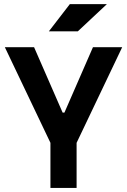

<svg xmlns="http://www.w3.org/2000/svg" viewBox="-20 -926 626 946"><path d="M235.8 -207 3.9 -693.4H147.9L288.6 -371.1H297.4L438 -693.4H582L350.1 -207ZM228.5 0V-341.8H357.4V0ZM220.7 -771.5 324.2 -905.8H506.8L363.3 -771.5Z"/></svg>

Font: Cascadia Mono
Style: Regular
Weight: 400
Monospace: yes
Designer: Aaron Bell
Foundry: Saja Typeworks
Version: Version 2102.003